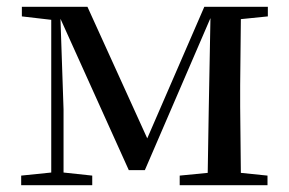

<svg xmlns="http://www.w3.org/2000/svg" viewBox="-20 -542 846 562"><path d="M130 0H250V-28L166 -37V-222L157 -487L357 -44H404L596 -489L591 -220L588 -36L506 -28V0H763V-28L685 -36L683 -230V-292L685 -486L764 -494V-522H578L411 -137L236 -522H44V-494L130 -484V-37L42 -28V0Z"/></svg>

Font: Noto Serif KR Medium
Style: Regular
Weight: 500
Designer: Ryoko NISHIZUKA 西塚涼子 (kana & ideographs); Frank Grießhammer (Latin, Greek & Cyrillic); Wenlong ZHANG 张文龙 (bopomofo); San
Foundry: Adobe
Version: Version 2.001;hotconv 1.1.0;makeotfexe 2.6.0